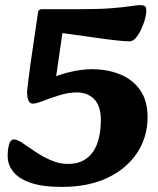

<svg xmlns="http://www.w3.org/2000/svg" viewBox="-20 -716 620 752"><path d="M10 -105Q10 -131 15.5 -150.5Q21 -170 35 -170Q47 -170 68.5 -155.5Q90 -141 118 -122Q146 -103 179 -88.5Q212 -74 246 -74Q290 -74 318.5 -95Q347 -116 361 -154.5Q375 -193 375 -245Q375 -301 349 -327.5Q323 -354 281 -354Q248 -354 213 -343Q178 -332 149.5 -321Q121 -310 109 -310Q86 -310 86 -357Q86 -362 90 -393.5Q94 -425 99 -463L129 -668Q131 -680 144 -680H295Q371 -680 419 -684Q467 -688 493 -692Q519 -696 529 -696Q540 -696 546.5 -692.5Q553 -689 553 -674Q553 -660 547.5 -640Q542 -620 532.5 -600Q523 -580 511.5 -567Q500 -554 487 -554Q471 -554 434 -558Q397 -562 350 -569L163 -595L233 -646L194 -376L150 -392Q190 -418 243.5 -431.5Q297 -445 340 -445Q399 -445 448.5 -425.5Q498 -406 528 -364.5Q558 -323 558 -257Q558 -180 517.5 -118Q477 -56 402 -20Q327 16 222 16Q145 16 98.5 -0.5Q52 -17 31 -44.5Q10 -72 10 -105Z"/></svg>

Font: Alkatra
Style: Regular
Weight: 400
Designer: Suman Bhandary
Version: Version 1.100;gftools[0.9.22]